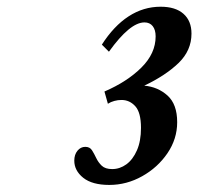

<svg xmlns="http://www.w3.org/2000/svg" viewBox="-20 -942 576 557"><path d="M297 -405.5Q247.5 -405.5 221.5 -426.2Q195.5 -447 195.5 -476Q195.5 -493.5 204.8 -504.8Q214 -516 227.5 -516Q240.5 -516 246.8 -506.2Q253 -496.5 259 -483.8Q265 -471 275.2 -461.2Q285.5 -451.5 305.5 -451.5Q327.5 -451.5 346.5 -465.2Q365.5 -479 377.2 -505.8Q389 -532.5 389 -571Q389 -615.5 372.5 -633.8Q356 -652 332.5 -652Q322 -652 311.8 -649.2Q301.5 -646.5 293 -641L283 -676.5Q349 -705 390.2 -746Q431.5 -787 431.5 -836.5Q431.5 -855.5 423 -866.2Q414.5 -877 399 -877Q357 -877 296 -792L275.5 -812.5Q310 -866.5 353 -894.5Q396 -922.5 446 -922.5Q489 -922.5 512.2 -902Q535.5 -881.5 535.5 -844.5Q535.5 -795.5 498 -759.2Q460.5 -723 398.5 -693.5Q438 -690 466 -664.8Q494 -639.5 494 -587.5Q494 -539 465.8 -497.5Q437.5 -456 392.5 -430.8Q347.5 -405.5 297 -405.5Z"/></svg>

Font: Libre Caslon Condensed
Style: Italic
Weight: 400
Italic angle: -22.583°
Designer: Pablo Impallari, Rodrigo Fuenzalida, Katja Schimmel, Ertekin Erdin
Foundry: Pablo Impallari, Rodrigo Fuenzalida
Version: Version 2.000;gftools[0.9.33]